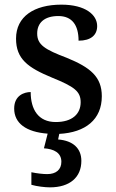

<svg xmlns="http://www.w3.org/2000/svg" viewBox="-20 -566 501 826"><path d="M195 240C280 240 330 197 330 126C330 73 295 39 230 34L235 10C348 4 418 -52 418 -152C418 -236 368 -276 268 -317C173 -353 140 -373 140 -422C140 -467 170 -497 231 -497C290 -497 318 -458 318 -391C371 -391 398 -415 398 -454C398 -502 348 -546 244 -546C127 -546 49 -495 49 -400C49 -312 100 -275 204 -232C300 -193 327 -173 327 -126C327 -76 291 -41 220 -41C144 -41 112 -96 112 -170C85 -170 41 -156 41 -99C41 -36 92 2 185 9L169 72C212 75 244 91 244 130C244 164 221 183 183 183C165 183 139 180 115 175V229C139 236 174 240 195 240Z"/></svg>

Font: Noto Serif Yezidi Medium
Style: Regular
Weight: 500
Designer: Dalton Maag Ltd
Foundry: Dalton Maag Ltd
Version: Version 1.001